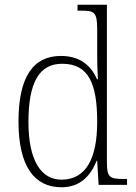

<svg xmlns="http://www.w3.org/2000/svg" viewBox="-20 -780 572 810"><path d="M239 10C317 10 361 -36 388 -102H390L396 0H516V-25H503C443 -25 431 -31 431 -95V-760H307V-735H322C377 -735 390 -730 390 -658V-548C390 -517 391 -480 393 -446H389C363 -506 315 -544 237 -544C120 -544 58 -456 58 -267C58 -77 126 10 239 10ZM241 -22C154 -21 100 -102 100 -265C100 -430 144 -511 242 -511C355 -511 390 -426 390 -265C390 -112 343 -23 241 -22Z"/></svg>

Font: Noto Serif Ethiopic SemiCondensed ExtraLight
Style: Regular
Weight: 200
Width: 4
Designer: Monotype Design Team
Foundry: Monotype Imaging Inc.
Version: Version 2.102